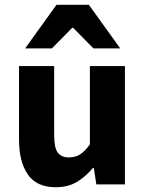

<svg xmlns="http://www.w3.org/2000/svg" viewBox="-20 -773 609 805"><path d="M213.9 12Q133.3 12 96.6 -41.6Q59.8 -95.1 59.8 -188.1V-496.1H207.1V-207Q207.1 -153.5 222.1 -133.3Q237.1 -113.1 268.5 -113.1Q296.4 -113.1 316.1 -125.8Q335.9 -138.4 356.9 -167.7V-496.1H503.8V0H383.9L373.3 -68.8H369.6Q338.5 -31.7 301.5 -9.8Q264.6 12 213.9 12ZM85.3 -570 217 -753H352.5L484.1 -570H371.7L286.7 -656.4H282.7L197.7 -570Z"/></svg>

Font: Mada
Style: Regular
Weight: 400
Designer: Khaled Hosny
Version: Version 1.5